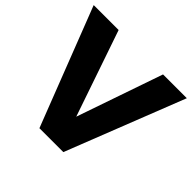

<svg xmlns="http://www.w3.org/2000/svg" viewBox="-170 -887 1073 1073"><g transform="rotate(45 366.0 -350.5)"><path d="M-2 -701H195L370 -191L546 -701H734L459 0H270Z"/></g></svg>

Font: Alexandria
Style: Bold
Weight: 700
Designer: Mohamed Gaber
Foundry: Kief Type Foundry
Version: Version 5.100